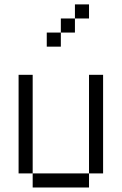

<svg xmlns="http://www.w3.org/2000/svg" viewBox="-20 -832 540 852"><path d="M375 -750V-812.5H312.5V-750H250V-687.5H187.5V-625H250V-687.5H312.5V-750ZM125 -62.5V0H375V-62.5ZM125 -62.5V-500H62.5V-62.5ZM375 -62.5H437.5V-500H375Z"/></svg>

Font: UnifontExMono
Style: Regular
Weight: 500
Version: Version 15.0.06